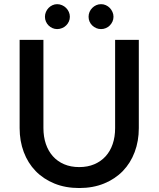

<svg xmlns="http://www.w3.org/2000/svg" viewBox="-20 -916 780 944"><path d="M369.5 -94.5Q411 -94.5 443.8 -108.5Q476.5 -122.5 499.2 -147.5Q522 -172.5 534 -207.8Q546 -243 546 -286V-720H662.5V-286Q662.5 -222.5 642.2 -168.5Q622 -114.5 584 -75.2Q546 -36 491.8 -13.8Q437.5 8.5 369.5 8.5Q301.5 8.5 247.2 -13.8Q193 -36 155 -75.2Q117 -114.5 96.8 -168.5Q76.5 -222.5 76.5 -286V-720H193.5V-286.5Q193.5 -243.5 205.5 -208.2Q217.5 -173 240 -147.8Q262.5 -122.5 295.2 -108.5Q328 -94.5 369.5 -94.5ZM323.5 -833.5Q323.5 -821 318.5 -810Q313.5 -799 305 -790.8Q296.5 -782.5 285 -777.8Q273.5 -773 261 -773Q249 -773 238 -777.8Q227 -782.5 218.8 -790.8Q210.5 -799 205.8 -810Q201 -821 201 -833.5Q201 -846 205.8 -857.2Q210.5 -868.5 218.8 -877Q227 -885.5 238 -890.5Q249 -895.5 261 -895.5Q273.5 -895.5 285 -890.5Q296.5 -885.5 305 -877Q313.5 -868.5 318.5 -857.2Q323.5 -846 323.5 -833.5ZM538 -833.5Q538 -821 533 -810Q528 -799 519.8 -790.8Q511.5 -782.5 500.5 -777.8Q489.5 -773 477 -773Q464 -773 453 -777.8Q442 -782.5 433.5 -790.8Q425 -799 420.2 -810Q415.5 -821 415.5 -833.5Q415.5 -846 420.2 -857.2Q425 -868.5 433.5 -877Q442 -885.5 453 -890.5Q464 -895.5 477 -895.5Q489.5 -895.5 500.5 -890.5Q511.5 -885.5 519.8 -877Q528 -868.5 533 -857.2Q538 -846 538 -833.5Z"/></svg>

Font: LatoLatin Semibold
Style: Regular
Weight: 600
Designer: Lukasz Dziedzic with Adam Twardoch and Botio Nikoltchev
Foundry: tyPoland Lukasz Dziedzic
Version: Version 2.015; 2015-08-06; http://www.latofonts.com/